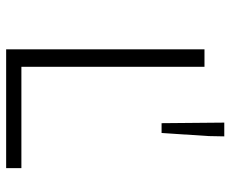

<svg xmlns="http://www.w3.org/2000/svg" viewBox="-84 -684 767 640"><g transform="rotate(90 300.0 -363.5)"><path d="M390.1 -518.1 388.2 -727.1H434.1L433.1 -675.8L422.9 -518.1ZM144 0V-661.1H202.1V-50.8H540V0Z"/></g></svg>

Font: Office Code Pro D Light
Style: Regular
Weight: 300
Designer: Nathan Rutzky & Paul D. Hunt
Foundry: Adobe Systems Incorporated
Version: Version 1.004;PS 001.004;hotconv 1.0.70;makeotf.lib2.5.58329